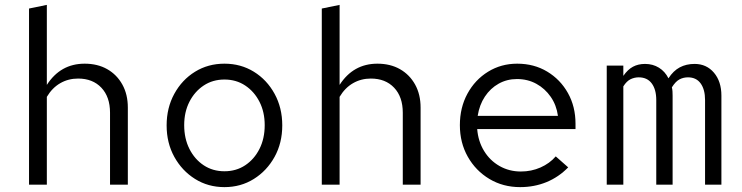

<svg xmlns="http://www.w3.org/2000/svg" viewBox="-20 -757 3040 787"><path d="M99 0V-722L172 -737V-409Q228 -496 327 -496Q380 -496 419.5 -473.5Q459 -451 481.5 -410.5Q504 -370 504 -316V0H431V-295Q431 -360 395.5 -397.5Q360 -435 300 -435Q260 -435 227 -416Q194 -397 172 -360V0Z M900 10Q833 10 779.5 -23.5Q726 -57 694.5 -114Q663 -171 663 -243Q663 -315 694.5 -372.5Q726 -430 779.5 -463Q833 -496 900 -496Q967 -496 1020.5 -463Q1074 -430 1105.5 -372.5Q1137 -315 1137 -243Q1137 -171 1105.5 -114Q1074 -57 1020.5 -23.5Q967 10 900 10ZM900 -55Q948 -55 985 -79.5Q1022 -104 1043.5 -146.5Q1065 -189 1065 -244Q1065 -298 1043.5 -340Q1022 -382 985 -406.5Q948 -431 900 -431Q852 -431 815 -406.5Q778 -382 756.5 -340Q735 -298 735 -244Q735 -189 756.5 -146.5Q778 -104 815 -79.5Q852 -55 900 -55Z M1299 0V-722L1372 -737V-409Q1428 -496 1527 -496Q1580 -496 1619.5 -473.5Q1659 -451 1681.5 -410.5Q1704 -370 1704 -316V0H1631V-295Q1631 -360 1595.5 -397.5Q1560 -435 1500 -435Q1460 -435 1427 -416Q1394 -397 1372 -360V0Z M2112 10Q2042 10 1986 -23.5Q1930 -57 1897.5 -114.5Q1865 -172 1865 -244Q1865 -316 1896 -373Q1927 -430 1980.5 -463Q2034 -496 2100 -496Q2169 -496 2223 -463.5Q2277 -431 2308 -375.5Q2339 -320 2339 -250V-228H1936Q1940 -178 1964 -138.5Q1988 -99 2027.5 -76.5Q2067 -54 2115 -54Q2158 -54 2195.5 -70.5Q2233 -87 2258 -116L2309 -71Q2270 -31 2220 -10.5Q2170 10 2112 10ZM1938 -282H2267Q2261 -326 2237.5 -360Q2214 -394 2178.5 -413.5Q2143 -433 2099 -433Q2058 -433 2024 -414Q1990 -395 1967.5 -361Q1945 -327 1938 -282Z M2467 0V-488H2535V-446Q2553 -472 2574.5 -483.5Q2596 -495 2624 -495Q2656 -495 2681 -479.5Q2706 -464 2720 -436Q2740 -467 2766.5 -481Q2793 -495 2827 -495Q2876 -495 2906.5 -459Q2937 -423 2937 -365V0H2870V-347Q2870 -390 2852 -415Q2834 -440 2800 -440Q2781 -440 2765 -431.5Q2749 -423 2734 -399Q2736 -391 2736.5 -382.5Q2737 -374 2737 -365V0H2670V-347Q2670 -390 2651.5 -415Q2633 -440 2598 -440Q2581 -440 2565 -432.5Q2549 -425 2535 -403V0Z"/></svg>

Font: Red Hat Mono
Style: Regular
Weight: 400
Designer: Pentagram, MCKL
Foundry: Pentagram, MCKL
Version: Version 1.023